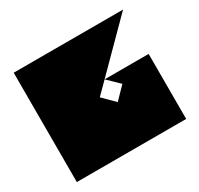

<svg xmlns="http://www.w3.org/2000/svg" viewBox="-153 -920 1152 1110"><g transform="rotate(-30 423.0 -365.0)"><path d="M496 -434 420 -358 496 -282 572 -360 496 -434H790V0H60V-730H790L496 -434Z"/></g></svg>

Font: El Pececito
Style: Regular
Weight: 400
Designer: deFharo
Foundry: deFharo
Version: El Pececito Version 1.000